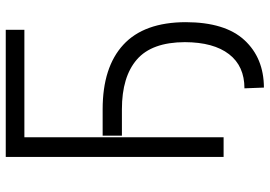

<svg xmlns="http://www.w3.org/2000/svg" viewBox="-150 -616 902 641"><g transform="rotate(-90 300.5 -296.0)"><path d="M521 -727.3V-665.1H162.3V0H96.6V-727.3ZM167.6 -339.5V-403.8H255.7Q396.3 -403.8 471.2 -334.7Q546.2 -265.6 546.5 -126.4Q546.2 5 486.5 69.6Q426.8 134.2 328.1 134.6L325.6 69.6Q399.9 69.6 439.6 18.1Q479.4 -33.4 479.8 -129.3Q479.4 -239.7 421.7 -289.6Q364 -339.5 255.7 -339.5Z"/></g></svg>

Font: Inter UI Light
Style: Regular
Weight: 300
Designer: Rasmus Andersson
Foundry: rsms
Version: 3.2;8d6f07862